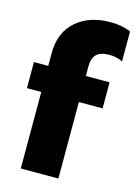

<svg xmlns="http://www.w3.org/2000/svg" viewBox="-114 -806 617 868"><g transform="rotate(15 194.5 -372.0)"><path d="M72 -358H5V-480H72V-540Q72 -637 133.5 -690.5Q195 -744 293 -744Q348 -744 389 -726V-586Q361 -600 326 -600Q286 -600 267 -582Q248 -564 248 -525V-480H359V-358H248V0H72Z"/></g></svg>

Font: Prompt ExtraBold
Style: Regular
Weight: 800
Designer: Katatrad Team
Foundry: CadsonDemak
Version: Version 1.001